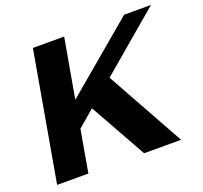

<svg xmlns="http://www.w3.org/2000/svg" viewBox="-121 -840 1037 981"><g transform="rotate(-20 397.0 -350.0)"><path d="M468 -423 703 0H502L330 -307L239 -229L199 0H29L152 -700H322L265 -377L648 -700H794Z"/></g></svg>

Font: Fahkwang
Style: Bold Italic
Weight: 700
Italic angle: -10°
Designer: Suppakit Chalermlarp | Katatrad Co.,Ltd.
Foundry: Cadson Demak Co.,Ltd.
Version: Version 1.000; ttfautohint (v1.6)